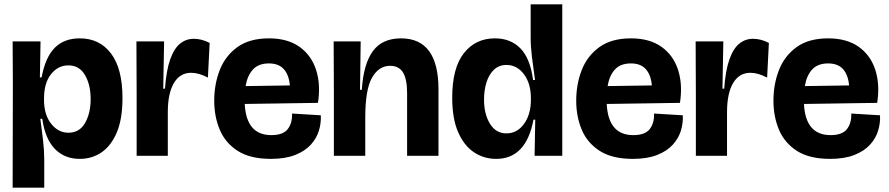

<svg xmlns="http://www.w3.org/2000/svg" viewBox="-20 -715 4077 881"><path d="M38 146 39 -327 38 -525H166L163 -360H171Q188 -452 231 -495.5Q274 -539 346 -539Q437 -539 489.5 -469.5Q542 -400 542 -265Q542 -169 516 -107.5Q490 -46 446 -16Q402 14 346 14Q276 14 231.5 -32Q187 -78 174 -170H165Q172 -120 177.5 -72Q183 -24 183 17V146ZM294 -106Q345 -106 370.5 -151Q396 -196 396 -260Q396 -326 370 -370.5Q344 -415 294 -415Q246 -415 214 -374.5Q182 -334 182 -263V-256Q182 -189 214.5 -147.5Q247 -106 294 -106Z M607 0V-277L606 -525H733L729 -308H737Q743 -392 761 -442.5Q779 -493 806.5 -515Q834 -537 869 -537Q906 -537 942 -518L934 -359Q892 -381 857 -381Q806 -381 778 -334Q750 -287 750 -200V0Z M1223 14Q1128 14 1071 -22.5Q1014 -59 988.5 -119.5Q963 -180 963 -253Q963 -329 988.5 -394Q1014 -459 1069.5 -499Q1125 -539 1214 -539Q1300 -539 1354.5 -500Q1409 -461 1430.5 -394Q1452 -327 1439 -243L1103 -238Q1110 -95 1225 -95Q1280 -95 1301 -123.5Q1322 -152 1320 -194L1452 -186Q1454 -151 1443.5 -116Q1433 -81 1406.5 -51.5Q1380 -22 1334.5 -4Q1289 14 1223 14ZM1214 -424Q1166 -424 1140.5 -396Q1115 -368 1107 -320L1310 -323Q1306 -371 1282.5 -397.5Q1259 -424 1214 -424Z M1512 0V-286L1511 -525H1635L1632 -303H1640Q1648 -422 1691 -480.5Q1734 -539 1820 -539Q1992 -539 1992 -305V0H1848V-288Q1848 -351 1829.5 -382Q1811 -413 1770 -413Q1718 -413 1687 -358.5Q1656 -304 1656 -176V0Z M2257 14Q2200 14 2154.5 -16.5Q2109 -47 2082 -109Q2055 -171 2055 -267Q2055 -403 2108.5 -471Q2162 -539 2251 -539Q2323 -539 2368 -493Q2413 -447 2426 -348H2435Q2427 -403 2421 -452Q2415 -501 2415 -541V-695H2560V-196V0H2433L2436 -166H2428Q2394 14 2257 14ZM2304 -103Q2353 -103 2384.5 -146.5Q2416 -190 2416 -257V-265Q2416 -332 2384 -374.5Q2352 -417 2304 -417Q2270 -417 2247 -395.5Q2224 -374 2212.5 -338Q2201 -302 2201 -258Q2201 -192 2228 -147.5Q2255 -103 2304 -103Z M2884 14Q2789 14 2732 -22.5Q2675 -59 2649.5 -119.5Q2624 -180 2624 -253Q2624 -329 2649.5 -394Q2675 -459 2730.5 -499Q2786 -539 2875 -539Q2961 -539 3015.5 -500Q3070 -461 3091.5 -394Q3113 -327 3100 -243L2764 -238Q2771 -95 2886 -95Q2941 -95 2962 -123.5Q2983 -152 2981 -194L3113 -186Q3115 -151 3104.5 -116Q3094 -81 3067.5 -51.5Q3041 -22 2995.5 -4Q2950 14 2884 14ZM2875 -424Q2827 -424 2801.5 -396Q2776 -368 2768 -320L2971 -323Q2967 -371 2943.5 -397.5Q2920 -424 2875 -424Z M3173 0V-277L3172 -525H3299L3295 -308H3303Q3309 -392 3327 -442.5Q3345 -493 3372.5 -515Q3400 -537 3435 -537Q3472 -537 3508 -518L3500 -359Q3458 -381 3423 -381Q3372 -381 3344 -334Q3316 -287 3316 -200V0Z M3789 14Q3694 14 3637 -22.5Q3580 -59 3554.5 -119.5Q3529 -180 3529 -253Q3529 -329 3554.5 -394Q3580 -459 3635.5 -499Q3691 -539 3780 -539Q3866 -539 3920.5 -500Q3975 -461 3996.5 -394Q4018 -327 4005 -243L3669 -238Q3676 -95 3791 -95Q3846 -95 3867 -123.5Q3888 -152 3886 -194L4018 -186Q4020 -151 4009.5 -116Q3999 -81 3972.5 -51.5Q3946 -22 3900.5 -4Q3855 14 3789 14ZM3780 -424Q3732 -424 3706.5 -396Q3681 -368 3673 -320L3876 -323Q3872 -371 3848.5 -397.5Q3825 -424 3780 -424Z"/></svg>

Font: Bricolage Grotesque 96pt Bricolage Grotesque 48pt Regular
Style: Bold
Weight: 700
Designer: Mathieu Triay
Foundry: Atelier Triay
Version: Version 1.001; ttfautohint (v1.8.4.7-5d5b);gftools[0.9.33.de